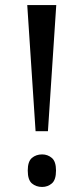

<svg xmlns="http://www.w3.org/2000/svg" viewBox="-20 -734 332 761"><path d="M121 -214 88 -714H203L170 -214ZM147 7Q123 7 106.5 -7Q90 -21 90 -58Q90 -94 106.5 -108Q123 -122 147 -122Q169 -122 185.5 -108Q202 -94 202 -58Q202 -21 185.5 -7Q169 7 147 7Z"/></svg>

Font: Noto Serif ExtraCondensed Medium
Style: Regular
Weight: 500
Width: 2
Designer: Monotype Design Team
Foundry: Monotype Imaging Inc.
Version: Version 2.015